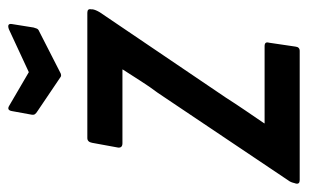

<svg xmlns="http://www.w3.org/2000/svg" viewBox="-164 -558 712 443"><g transform="rotate(-90 191.5 -336.0)"><path d="M-2 0Q-12 0 -10 -9L-9 -12Q-7 -21 -3 -26L199 -327Q214 -347 227 -367.5Q240 -388 253 -408V-409Q234 -409 215.5 -409Q197 -409 178 -409H83Q72 -409 73 -419L84 -479Q86 -490 95 -490H384Q394 -490 392 -481V-478Q391 -471 385 -461L188 -170Q174 -148 159 -126Q144 -104 129 -82V-81Q148 -81 165.5 -81Q183 -81 203 -81H307Q318 -81 315 -71L306 -10Q305 0 296 0ZM346 -671Q360 -676 358 -664L350 -614Q349 -610 347.5 -606.5Q346 -603 341 -601L247 -553Q239 -548 234 -553L157 -605Q152 -608 150 -611Q148 -614 149 -619L157 -663Q159 -677 170 -670L247 -625Z"/></g></svg>

Font: Sofia Sans Condensed SemiBold
Style: Italic
Weight: 600
Italic angle: -9°
Version: Version 4.100